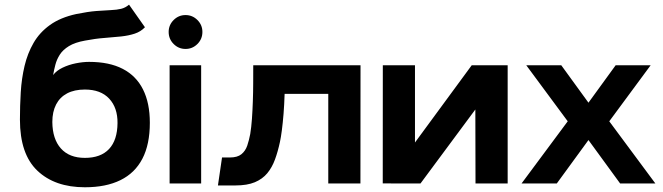

<svg xmlns="http://www.w3.org/2000/svg" viewBox="-20 -776 2804 812"><path d="M339 16Q212 16 138.2 -54Q64.3 -124 64.3 -270.3Q64.3 -328.7 67.8 -386.3Q71.3 -444 83.8 -497Q96.3 -550 121.8 -594.3Q147.3 -638.7 191.3 -670.3Q235.3 -702 302.7 -716.7Q352 -726.7 387.8 -729.5Q423.7 -732.3 449 -733.3Q474.3 -734.3 492.5 -738.8Q510.7 -743.3 525.7 -756.3L593 -660.7Q575 -642 549.7 -633.7Q524.3 -625.3 492.2 -621.8Q460 -618.3 421.7 -615.5Q383.3 -612.7 339.7 -604.3Q297 -596.7 271.5 -581Q246 -565.3 233 -545Q220 -524.7 214.2 -502.3Q208.3 -480 204.7 -458.7Q218.7 -477.3 244.7 -489.8Q270.7 -502.3 300.8 -508.3Q331 -514.3 356.7 -514.3Q442 -514.3 499 -484.8Q556 -455.3 584.8 -397.8Q613.7 -340.3 613.7 -257Q613.7 -165.3 582.2 -104.8Q550.7 -44.3 489.5 -14.2Q428.3 16 339 16ZM339 -108.3Q406 -108.3 441.2 -145.8Q476.3 -183.3 477 -255.3Q477.7 -320.3 441.8 -358.8Q406 -397.3 339 -397.3Q294.7 -397.3 264 -381.2Q233.3 -365 217.3 -334.2Q201.3 -303.3 201.3 -260Q202 -188 237.5 -148.2Q273 -108.3 339 -108.3Z M830.7 -500V0H697.3V-500ZM764.7 -569Q735.3 -569 714.3 -590Q693.3 -611 693.3 -641Q693.3 -670.3 714.3 -691.3Q735.3 -712.3 764.7 -712.3Q794 -712.3 815 -691.3Q836 -670.3 836 -641Q836 -611 815 -590Q794 -569 764.7 -569Z M1504.7 -500 1504.3 0H1368.3V-379H1183.7Q1182.3 -334 1179.2 -294.7Q1176 -255.3 1172 -224.8Q1168 -194.3 1164 -176Q1155.3 -135.3 1143 -101.7Q1130.7 -68 1110.5 -43.5Q1090.3 -19 1057.8 -5.3Q1025.3 8.3 975.3 8.3H901.7L919 -110H952.3Q984 -110 1001 -123.8Q1018 -137.7 1025.7 -160.3Q1033.3 -183 1038.3 -209.3Q1043 -238 1045.5 -273.3Q1048 -308.7 1049.3 -347.3Q1050.7 -386 1050.8 -425Q1051 -464 1051 -500Z M1599 -500H1735V-173.3L1975 -500H2127V0H1991L1990.3 -313L1758.3 0L1598.7 -0.3Z M2185.7 0 2381 -263 2205.7 -500H2353.7L2468.7 -341.7L2583.7 -500H2731.7L2556.7 -263L2751.7 0H2602.7L2468.7 -183.7L2334.7 0Z"/></svg>

Font: Nata Sans
Style: Regular
Weight: 400
Designer: Daniel Uzquiano Cruz
Version: Version 1.001